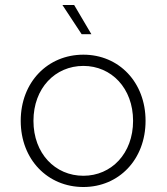

<svg xmlns="http://www.w3.org/2000/svg" viewBox="-20 -745 667 769"><path d="M314 4C456 4 563 -106 563 -261C563 -416 456 -526 314 -526C171 -526 63 -416 63 -261C63 -106 171 4 314 4ZM314 -41C201 -41 114 -130 114 -261C114 -392 201 -481 314 -481C426 -481 513 -392 513 -261C513 -130 426 -41 314 -41ZM346 -608 277 -725H230L307 -608Z"/></svg>

Font: Chess Sans Light
Style: Regular
Weight: 300
Designer: Wolf Bōese
Foundry: Wolf Bōese
Version: Version 7.223;Glyphs 3.3 (3306)